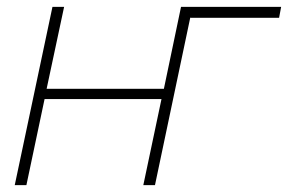

<svg xmlns="http://www.w3.org/2000/svg" viewBox="-20 -540 840 560"><path d="M800 -520 794 -488H536L535 -489L432 0H398L451 -251H110L57 0H23L133 -520H167L116 -281H458L508 -520Z"/></svg>

Font: Raleway-v4020 ExtraLight
Style: Italic
Weight: 275
Italic angle: -12°
Designer: Matt McInerney, Pablo Impallari, Rodrigo Fuenzalida
Foundry: Matt McInerney, Pablo Impallari, Rodrigo Fuenzalida
Version: Version 4.020;PS 004.020;hotconv 1.0.88;makeotf.lib2.5.64775